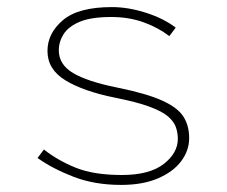

<svg xmlns="http://www.w3.org/2000/svg" viewBox="-20 -510 640 542"><path d="M322 12Q247 12 187.5 -11Q128 -34 86 -64L104 -88Q143 -57 194 -36.5Q245 -16 324 -16Q402 -16 442 -47Q482 -78 482 -118Q482 -135 476.5 -151Q471 -167 454 -181.5Q437 -196 401.5 -209Q366 -222 306 -234Q216 -252 165 -283Q114 -314 114 -366Q114 -416 157.5 -453Q201 -490 296 -490Q342 -490 392 -474Q442 -458 476 -432L458 -408Q427 -432 385.5 -447Q344 -462 294 -462Q237 -462 205 -448.5Q173 -435 159.5 -413.5Q146 -392 146 -368Q146 -328 186 -304Q226 -280 310 -263Q394 -246 438 -226Q482 -206 498 -180.5Q514 -155 514 -120Q514 -85 491.5 -55Q469 -25 426 -6.5Q383 12 322 12Z"/></svg>

Font: Source Code Pro ExtraLight ExtraLight
Style: Regular
Weight: 250
Monospace: yes
Version: Version 1.018;hotconv 1.0.116;makeotfexe 2.5.65601